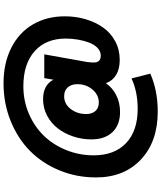

<svg xmlns="http://www.w3.org/2000/svg" viewBox="69 -778 933 1112"><g transform="rotate(-90 536.0 -221.5)"><path d="M745.1 4.9Q692.9 4.9 658.4 -16.1Q624 -37.1 610.8 -75.2Q583.5 -36.1 539.8 -14.6Q496.1 6.8 443.8 6.8Q369.1 6.8 327.1 -37.4Q285.2 -81.5 285.2 -159.2Q285.2 -213.9 302.2 -264.6Q319.3 -315.4 349.1 -354Q378.9 -392.6 422.9 -415.8Q466.8 -439 517.1 -439Q600.6 -439 630.9 -378.9L640.1 -432.1H777.8L732.9 -181.2Q730 -157.7 730.7 -140.9Q731.4 -124 741.2 -114.5Q751 -105 770 -105Q794.9 -105 814.5 -123.3Q834 -141.6 845.5 -171.4Q856.9 -201.2 863 -236.3Q869.1 -271.5 869.1 -308.1Q869.1 -422.4 795.9 -487.8Q722.7 -553.2 592.8 -553.2Q508.3 -553.2 433.8 -521.2Q359.4 -489.3 306.6 -434.8Q253.9 -380.4 223.4 -305.2Q192.9 -230 192.9 -146Q192.9 -25.4 263.7 41.7Q334.5 108.9 461.9 108.9Q561 108.9 638.2 73.2L666 182.1Q567.9 225.1 445.8 225.1Q272.5 225.1 168.7 127.7Q64.9 30.3 64.9 -132.8Q64.9 -246.1 106.4 -345.7Q147.9 -445.3 219.7 -515.9Q291.5 -586.4 392.8 -627.2Q494.1 -668 609.9 -668Q727.5 -668 815.9 -623Q904.3 -578.1 951.2 -497.8Q998 -417.5 998 -313Q998 -249.5 981.2 -192.6Q964.4 -135.7 933.3 -91.6Q902.3 -47.4 853.5 -21.2Q804.7 4.9 745.1 4.9ZM605 -240.2Q605 -274.9 586.7 -295.9Q568.4 -316.9 535.2 -316.9Q490.2 -316.9 461.2 -279.1Q432.1 -241.2 432.1 -189Q432.1 -155.8 449.5 -136Q466.8 -116.2 499 -116.2Q542.5 -116.2 573.7 -152.8Q605 -189.5 605 -240.2Z"/></g></svg>

Font: SVN-Poppins
Style: Bold Italic
Weight: 700
Italic angle: -10°
Designer: Ninad Kale (Devanagari), Jonny Pinhorn (Latin)
Foundry: Indian Type Foundry
Version: Version 3.002 2017